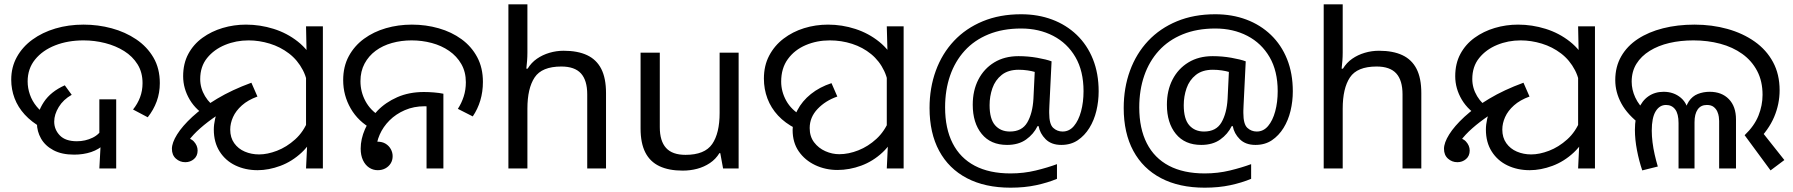

<svg xmlns="http://www.w3.org/2000/svg" viewBox="-20 -780 8300 889"><path d="M323 -64Q266 -64 227.5 -84.5Q189 -105 170 -138.5Q151 -172 151 -210Q151 -259 183 -307.5Q215 -356 280 -385L312 -341Q273 -319 252 -284.5Q231 -250 231 -217Q231 -180 257 -153Q283 -126 336 -126Q375 -126 409 -142.5Q443 -159 460 -195L504 -177Q491 -139 464.5 -113.5Q438 -88 402 -76Q366 -64 323 -64ZM447 -130 440 -143V-320H518V0H440ZM174 -188Q126 -215 94.5 -249.5Q63 -284 47.5 -325Q32 -366 32 -411Q32 -469 58 -516Q84 -563 130 -596.5Q176 -630 236.5 -648Q297 -666 367 -666Q434 -666 497 -649Q560 -632 610.5 -598Q661 -564 690.5 -513.5Q720 -463 720 -395Q720 -350 705.5 -310.5Q691 -271 664 -237L596 -273Q617 -299 628.5 -329.5Q640 -360 640 -395Q640 -445 617 -482Q594 -519 555 -543.5Q516 -568 467 -580.5Q418 -593 367 -593Q294 -593 235.5 -570Q177 -547 142.5 -504.5Q108 -462 108 -403Q108 -372 118.5 -342Q129 -312 149.5 -287Q170 -262 200 -244L174 -188Z M1173 8Q1116 8 1070 -14Q1024 -36 997 -78.5Q970 -121 970 -180Q970 -203 976 -230Q982 -257 999.5 -285.5Q1017 -314 1051 -340Q1085 -366 1140 -386L1161 -336Q1118 -321 1072 -297Q1026 -273 983.5 -244.5Q941 -216 907 -186Q873 -156 853 -128Q833 -100 833 -78L819 -144Q860 -144 877.5 -125Q895 -106 895 -83Q895 -58 878 -43.5Q861 -29 838 -29Q813 -29 794.5 -45.5Q776 -62 776 -91Q776 -119 800 -157.5Q824 -196 870.5 -239Q917 -282 985.5 -323Q1054 -364 1144 -397L1172 -333Q1128 -317 1100 -292Q1072 -267 1059 -238Q1046 -209 1046 -180Q1046 -143 1064.5 -117Q1083 -91 1113.5 -78Q1144 -65 1180 -65Q1218 -65 1262.5 -82Q1307 -99 1346.5 -134.5Q1386 -170 1407 -224L1446 -180Q1422 -116 1377 -74Q1332 -32 1278 -12Q1224 8 1173 8ZM949 -234Q889 -267 858.5 -318.5Q828 -370 828 -427Q828 -486 852 -530.5Q876 -575 917.5 -605Q959 -635 1011 -650.5Q1063 -666 1119 -666Q1184 -666 1246.5 -646.5Q1309 -627 1359 -587.5Q1409 -548 1438.5 -488Q1468 -428 1468 -347L1407 -345Q1407 -408 1382.5 -455Q1358 -502 1318 -532.5Q1278 -563 1229 -578Q1180 -593 1131 -593Q1073 -593 1022 -572Q971 -551 939 -511.5Q907 -472 907 -414Q907 -372 929.5 -334.5Q952 -297 992 -273L949 -234ZM1402 -106 1397 -144V-471L1400 -511L1397 -658H1475V0H1397Z M1704 -182Q1639 -217 1604 -277.5Q1569 -338 1569 -409Q1569 -472 1595 -520Q1621 -568 1665.5 -600.5Q1710 -633 1767 -649.5Q1824 -666 1887 -666Q1952 -666 2011.5 -649Q2071 -632 2117 -598.5Q2163 -565 2189.5 -515.5Q2216 -466 2216 -401Q2216 -355 2204 -315Q2192 -275 2169 -241L2100 -276Q2117 -302 2127 -333Q2137 -364 2137 -399Q2137 -447 2116 -483.5Q2095 -520 2059.5 -544.5Q2024 -569 1979 -581Q1934 -593 1886 -593Q1838 -593 1795 -581Q1752 -569 1719.5 -545Q1687 -521 1668 -485.5Q1649 -450 1649 -404Q1649 -355 1672 -312Q1695 -269 1738 -243L1704 -182ZM1729 8Q1707 8 1689 -4Q1671 -16 1660.5 -38.5Q1650 -61 1650 -92Q1650 -136 1670 -182Q1690 -228 1727.5 -267Q1765 -306 1819.5 -330Q1874 -354 1943 -354Q1965 -354 1989.5 -352Q2014 -350 2033 -346V0H1955V-310L2000 -283Q1985 -286 1971.5 -287Q1958 -288 1946 -288Q1896 -288 1854.5 -270Q1813 -252 1783.5 -222.5Q1754 -193 1738 -156.5Q1722 -120 1722 -84Q1722 -69 1729 -56.5Q1736 -44 1744 -33L1686 -96Q1688 -106 1694.5 -112Q1701 -118 1710 -121Q1719 -124 1728 -124Q1750 -124 1765.5 -114.5Q1781 -105 1789.5 -89.5Q1798 -74 1798 -57Q1798 -38 1789 -23.5Q1780 -9 1764.5 -0.5Q1749 8 1729 8Z M2422 -537Q2422 -518 2420.5 -498Q2419 -478 2417 -462H2423Q2440 -490 2466 -508Q2492 -526 2524 -535.5Q2556 -545 2590 -545Q2655 -545 2698.5 -524.5Q2742 -504 2764 -461Q2786 -418 2786 -349V0H2699V-343Q2699 -408 2670 -440Q2641 -472 2579 -472Q2489 -472 2455.5 -421.5Q2422 -371 2422 -277V0H2334V-760H2422Z M3400 -536V0H3328L3315 -71H3311Q3294 -43 3267 -25Q3240 -7 3208 1.5Q3176 10 3141 10Q3077 10 3033.5 -10.5Q2990 -31 2968 -74Q2946 -117 2946 -185V-536H3035V-191Q3035 -127 3064 -95Q3093 -63 3154 -63Q3243 -63 3277.5 -113Q3312 -163 3312 -257V-536Z M3664 -185Q3615 -210 3582.5 -245Q3550 -280 3533.5 -323.5Q3517 -367 3517 -416Q3517 -476 3541.5 -522.5Q3566 -569 3608 -601Q3650 -633 3703 -649.5Q3756 -666 3814 -666Q3879 -666 3940.5 -646Q4002 -626 4051 -586.5Q4100 -547 4129 -487Q4158 -427 4158 -347L4096 -344Q4096 -405 4074 -451.5Q4052 -498 4013.5 -529.5Q3975 -561 3925.5 -577Q3876 -593 3822 -593Q3762 -593 3710.5 -571Q3659 -549 3628 -506.5Q3597 -464 3597 -402Q3597 -356 3620.5 -313.5Q3644 -271 3693 -243L3664 -185ZM3858 7Q3802 7 3754.5 -15.5Q3707 -38 3678.5 -79Q3650 -120 3650 -178Q3650 -227 3672 -269.5Q3694 -312 3734.5 -344.5Q3775 -377 3830 -395L3857 -333Q3802 -314 3765.5 -275.5Q3729 -237 3729 -187Q3729 -148 3749.5 -121Q3770 -94 3801.5 -80Q3833 -66 3866 -66Q3909 -66 3954.5 -84Q4000 -102 4038 -137Q4076 -172 4097 -224L4135 -180Q4111 -116 4066.5 -74.5Q4022 -33 3967.5 -13Q3913 7 3858 7ZM4091 -106 4086 -144V-471L4090 -511L4086 -658H4164V0H4086Z M5067 -357Q5067 -311 5056.5 -267Q5046 -223 5024 -187.5Q5002 -152 4970 -130.5Q4938 -109 4894 -109Q4848 -109 4821.5 -135.5Q4795 -162 4789 -196H4784Q4766 -159 4731 -134Q4696 -109 4643 -109Q4567 -109 4525.5 -160Q4484 -211 4484 -295Q4484 -361 4510 -411.5Q4536 -462 4583.5 -491Q4631 -520 4696 -520Q4740 -520 4782.5 -512.5Q4825 -505 4849 -496L4839 -293Q4838 -275 4838 -267.5Q4838 -260 4838 -257Q4838 -205 4856.5 -188Q4875 -171 4900 -171Q4931 -171 4952.5 -196.5Q4974 -222 4985.5 -264.5Q4997 -307 4997 -358Q4997 -451 4959.5 -515.5Q4922 -580 4856.5 -614Q4791 -648 4708 -648Q4623 -648 4557 -621Q4491 -594 4446.5 -545Q4402 -496 4379 -429.5Q4356 -363 4356 -283Q4356 -185 4391 -116.5Q4426 -48 4493.5 -12.5Q4561 23 4659 23Q4720 23 4775.5 9.5Q4831 -4 4874 -20V48Q4831 66 4777.5 77.5Q4724 89 4659 89Q4541 89 4457 45Q4373 1 4328.5 -81.5Q4284 -164 4284 -280Q4284 -373 4313 -452.5Q4342 -532 4397 -590.5Q4452 -649 4530.5 -681.5Q4609 -714 4708 -714Q4786 -714 4851.5 -689.5Q4917 -665 4965.5 -618.5Q5014 -572 5040.5 -506Q5067 -440 5067 -357ZM4562 -293Q4562 -229 4587.5 -200Q4613 -171 4656 -171Q4712 -171 4736.5 -213Q4761 -255 4765 -322L4771 -447Q4758 -451 4738 -454Q4718 -457 4697 -457Q4648 -457 4618 -433Q4588 -409 4575 -371.5Q4562 -334 4562 -293Z M5966 -357Q5966 -311 5955.5 -267Q5945 -223 5923 -187.5Q5901 -152 5869 -130.5Q5837 -109 5793 -109Q5747 -109 5720.5 -135.5Q5694 -162 5688 -196H5683Q5665 -159 5630 -134Q5595 -109 5542 -109Q5466 -109 5424.5 -160Q5383 -211 5383 -295Q5383 -361 5409 -411.5Q5435 -462 5482.5 -491Q5530 -520 5595 -520Q5639 -520 5681.5 -512.5Q5724 -505 5748 -496L5738 -293Q5737 -275 5737 -267.5Q5737 -260 5737 -257Q5737 -205 5755.5 -188Q5774 -171 5799 -171Q5830 -171 5851.5 -196.5Q5873 -222 5884.5 -264.5Q5896 -307 5896 -358Q5896 -451 5858.5 -515.5Q5821 -580 5755.5 -614Q5690 -648 5607 -648Q5522 -648 5456 -621Q5390 -594 5345.5 -545Q5301 -496 5278 -429.5Q5255 -363 5255 -283Q5255 -185 5290 -116.5Q5325 -48 5392.5 -12.5Q5460 23 5558 23Q5619 23 5674.5 9.5Q5730 -4 5773 -20V48Q5730 66 5676.5 77.5Q5623 89 5558 89Q5440 89 5356 45Q5272 1 5227.5 -81.5Q5183 -164 5183 -280Q5183 -373 5212 -452.5Q5241 -532 5296 -590.5Q5351 -649 5429.5 -681.5Q5508 -714 5607 -714Q5685 -714 5750.5 -689.5Q5816 -665 5864.5 -618.5Q5913 -572 5939.5 -506Q5966 -440 5966 -357ZM5461 -293Q5461 -229 5486.5 -200Q5512 -171 5555 -171Q5611 -171 5635.5 -213Q5660 -255 5664 -322L5670 -447Q5657 -451 5637 -454Q5617 -457 5596 -457Q5547 -457 5517 -433Q5487 -409 5474 -371.5Q5461 -334 5461 -293Z M6197 -537Q6197 -518 6195.5 -498Q6194 -478 6192 -462H6198Q6215 -490 6241 -508Q6267 -526 6299 -535.5Q6331 -545 6365 -545Q6430 -545 6473.5 -524.5Q6517 -504 6539 -461Q6561 -418 6561 -349V0H6474V-343Q6474 -408 6445 -440Q6416 -472 6354 -472Q6264 -472 6230.5 -421.5Q6197 -371 6197 -277V0H6109V-760H6197Z M7063 8Q7006 8 6960 -14Q6914 -36 6887 -78.5Q6860 -121 6860 -180Q6860 -203 6866 -230Q6872 -257 6889.5 -285.5Q6907 -314 6941 -340Q6975 -366 7030 -386L7051 -336Q7008 -321 6962 -297Q6916 -273 6873.5 -244.5Q6831 -216 6797 -186Q6763 -156 6743 -128Q6723 -100 6723 -78L6709 -144Q6750 -144 6767.5 -125Q6785 -106 6785 -83Q6785 -58 6768 -43.5Q6751 -29 6728 -29Q6703 -29 6684.5 -45.5Q6666 -62 6666 -91Q6666 -119 6690 -157.5Q6714 -196 6760.5 -239Q6807 -282 6875.5 -323Q6944 -364 7034 -397L7062 -333Q7018 -317 6990 -292Q6962 -267 6949 -238Q6936 -209 6936 -180Q6936 -143 6954.5 -117Q6973 -91 7003.5 -78Q7034 -65 7070 -65Q7108 -65 7152.5 -82Q7197 -99 7236.5 -134.5Q7276 -170 7297 -224L7336 -180Q7312 -116 7267 -74Q7222 -32 7168 -12Q7114 8 7063 8ZM6839 -234Q6779 -267 6748.5 -318.5Q6718 -370 6718 -427Q6718 -486 6742 -530.5Q6766 -575 6807.5 -605Q6849 -635 6901 -650.5Q6953 -666 7009 -666Q7074 -666 7136.5 -646.5Q7199 -627 7249 -587.5Q7299 -548 7328.5 -488Q7358 -428 7358 -347L7297 -345Q7297 -408 7272.5 -455Q7248 -502 7208 -532.5Q7168 -563 7119 -578Q7070 -593 7021 -593Q6963 -593 6912 -572Q6861 -551 6829 -511.5Q6797 -472 6797 -414Q6797 -372 6819.5 -334.5Q6842 -297 6882 -273L6839 -234ZM7292 -106 7287 -144V-471L7290 -511L7287 -658H7365V0H7287Z M8058 -154Q8103 -197 8122 -244.5Q8141 -292 8141 -341Q8141 -404 8116 -451.5Q8091 -499 8047 -530.5Q8003 -562 7945 -577.5Q7887 -593 7821 -593Q7761 -593 7709.5 -581Q7658 -569 7618.5 -544.5Q7579 -520 7557 -484.5Q7535 -449 7535 -402Q7535 -365 7551.5 -329Q7568 -293 7605 -258L7579 -201Q7516 -248 7487.5 -300.5Q7459 -353 7459 -409Q7459 -471 7486.5 -519Q7514 -567 7563.5 -599.5Q7613 -632 7680 -649Q7747 -666 7826 -666Q7907 -666 7978.5 -646Q8050 -626 8104.5 -587.5Q8159 -549 8189.5 -492.5Q8220 -436 8220 -362Q8220 -298 8194.5 -238Q8169 -178 8113 -123L8127 -184L8242 -39L8178 9ZM7584 9Q7569 -35 7559.5 -84.5Q7550 -134 7550 -179Q7550 -235 7566.5 -274.5Q7583 -314 7613 -334.5Q7643 -355 7683 -355Q7730 -355 7763 -327Q7796 -299 7801 -243H7779Q7783 -286 7799.5 -310.5Q7816 -335 7841.5 -345Q7867 -355 7896 -355Q7952 -355 7985 -321Q8018 -287 8018 -227V0H7940V-220Q7940 -227 7938.5 -239Q7937 -251 7931.5 -263.5Q7926 -276 7914.5 -285Q7903 -294 7883 -294Q7855 -294 7840.5 -273Q7826 -252 7826 -214V0H7752V-210Q7752 -253 7736.5 -273.5Q7721 -294 7694 -294Q7664 -294 7646 -264.5Q7628 -235 7628 -175Q7628 -150 7631.5 -121.5Q7635 -93 7641.5 -64.5Q7648 -36 7656 -9L7584 9Z"/></svg>

Font: hexloriya05
Style: Book
Weight: 400
Designer: Jelle Bosma - Monotype Design Team
Foundry: Monotype Imaging Inc.
Version: Version 2.003